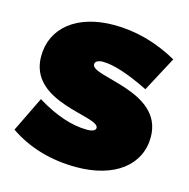

<svg xmlns="http://www.w3.org/2000/svg" viewBox="-88 -643 729 740"><g transform="rotate(15 276.0 -273.5)"><path d="M459 -349 533 -488C451 -534 366 -557 279 -557C133 -557 38 -483 38 -368C38 -183 316 -204 316 -156C316 -146 303 -140 282 -140C221 -140 153 -163 80 -208L12 -68C88 -16 178 10 279 10C430 10 527 -63 527 -176C527 -360 243 -340 243 -391C243 -402 255 -409 274 -409C316 -409 378 -389 459 -349Z"/></g></svg>

Font: Montserrat arm Black
Style: Regular
Weight: 900
Designer: Julieta Ulanovsky
Foundry: Julieta Ulanovsky
Version: Version 6.000;PS 006.000;hotconv 1.0.88;makeotf.lib2.5.64775